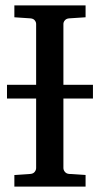

<svg xmlns="http://www.w3.org/2000/svg" viewBox="-20 -691 370 711"><path d="M214.8 -326.2V-68.8Q214.8 -61.5 220.2 -54.7Q225.6 -47.9 235.8 -46.9L296.9 -43V0H33.2V-43L92.8 -46.9Q103.5 -47.9 108.6 -54.7Q113.8 -61.5 113.8 -68.8V-326.2H5.9V-377H113.8V-602.1Q113.8 -609.4 108.6 -615.7Q103.5 -622.1 92.8 -623L33.2 -627V-670.9H296.9V-627L235.8 -623Q225.6 -622.1 220.2 -615.7Q214.8 -609.4 214.8 -602.1V-377H324.2V-326.2Z"/></svg>

Font: Charis SIL Am
Style: Regular
Weight: 400
Foundry: SIL International
Version: Version 5.000